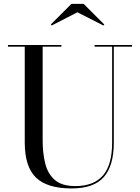

<svg xmlns="http://www.w3.org/2000/svg" viewBox="-20 -990 748 1024"><path d="M393 -924.5 255.5 -854 251 -859.5 361 -969.5H426L536 -859.5L531.5 -854ZM22.5 -750H307.5V-741H207.5V-240Q207.5 -174 221 -118.8Q234.5 -63.5 272.2 -30.5Q310 2.5 382 2.5Q479.5 2.5 528.8 -53.8Q578 -110 578 -230V-741H484.5V-750H684V-741H587V-230Q587 -106.5 533.8 -45.8Q480.5 15 362 15Q232 15 172 -42.8Q112 -100.5 112 -230V-741H22.5Z"/></svg>

Font: Bodoni* 24pt
Style: Regular
Weight: 400
Version: Version 2.3